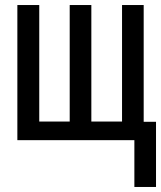

<svg xmlns="http://www.w3.org/2000/svg" viewBox="-20 -557 640 763"><path d="M600 -73V186H514V0H49V-537H136V-74H257V-537H343V-74H465V-537H551V-73Z"/></svg>

Font: Noto Sans Mono UI
Style: Regular
Weight: 400
Monospace: yes
Designer: Monotype Design team
Foundry: Monotype Imaging Inc.
Version: Version 1.000